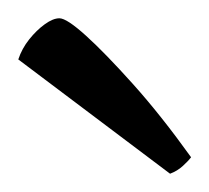

<svg xmlns="http://www.w3.org/2000/svg" viewBox="-20 -754 229 210"><path d="M166 -564 0 -689Q4 -701 12 -711Q20 -721 29 -727.5Q38 -734 45 -734Q53 -734 74 -715Q95 -696 125.5 -662Q156 -628 189 -582Q186 -578 180 -572.5Q174 -567 166 -564Z"/></svg>

Font: Texturina Medium 12pt Thin
Style: Regular
Weight: 250
Version: Version 1.002